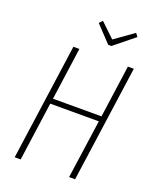

<svg xmlns="http://www.w3.org/2000/svg" viewBox="-158 -965 862 1057"><g transform="rotate(20 272.5 -436.0)"><path d="M453.1 -872.1 467.8 -853 350.1 -757.8H331.1L241.2 -853L258.8 -872.1L341.8 -793ZM94.2 0H59.1L154.8 -682.1H189.9L147 -375H431.2L474.1 -682.1H508.8L413.1 0H377.9L426.8 -344.2H142.1Z"/></g></svg>

Font: Fira Sans Compressed UltraLight
Style: Italic
Weight: 200
Width: 3
Italic angle: -8°
Designer: Carrois Corporate & Edenspiekermann AG
Foundry: Carrois Corporate GbR & Edenspiekermann AG
Version: Version 4.203;PS 004.203;hotconv 1.0.88;makeotf.lib2.5.64775